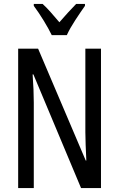

<svg xmlns="http://www.w3.org/2000/svg" viewBox="-20 -963 609 983"><path d="M497 0H395L151 -582H147Q153 -500 153 -438V0H73V-714H175L419 -141H422Q420 -185 418.5 -221.5Q417 -258 417 -286V-714H497ZM245 -783Q229 -816 204 -857Q179 -898 153 -933V-943H198Q217 -926 239.5 -900.5Q262 -875 284 -849Q310 -879 327.5 -898Q345 -917 370 -943H415V-933Q393 -902 365.5 -860Q338 -818 322 -783Z"/></svg>

Font: Noto Sans ExtraCondensed
Style: Regular
Weight: 400
Width: 2
Designer: Monotype Design Team
Foundry: Monotype Imaging Inc.
Version: Version 2.013; ttfautohint (v1.8.4.7-5d5b)